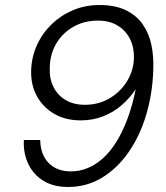

<svg xmlns="http://www.w3.org/2000/svg" viewBox="-20 -732 660 764"><path d="M251 12Q192 12 152 -13Q112 -38 92 -81Q72 -124 75 -175H140Q141 -117 173.5 -83.5Q206 -50 263 -50Q297 -50 329.5 -63.5Q362 -77 391 -103.5Q420 -130 444 -169Q468 -208 487.5 -260Q507 -312 520 -377Q496 -341 463.5 -313Q431 -285 390 -269Q349 -253 301 -253Q241 -253 196 -279Q151 -305 126.5 -350Q102 -395 104 -453Q106 -506 127 -552.5Q148 -599 185 -635Q222 -671 270.5 -691.5Q319 -712 376 -712Q438 -712 480.5 -691.5Q523 -671 548 -635Q573 -599 582.5 -553Q592 -507 590 -456Q587 -360 562 -276Q537 -192 492 -127Q447 -62 386 -25Q325 12 251 12ZM318 -315Q372 -315 415.5 -340.5Q459 -366 485 -408Q511 -450 513 -500Q514 -543 497.5 -576.5Q481 -610 448.5 -630Q416 -650 370 -650Q315 -650 272 -625.5Q229 -601 204 -559Q179 -517 178 -463Q176 -420 192.5 -386.5Q209 -353 241 -334Q273 -315 318 -315Z"/></svg>

Font: DM Sans 17pt Light
Style: Italic
Weight: 300
Italic angle: -10°
Version: Version 4.004;gftools[0.9.30]